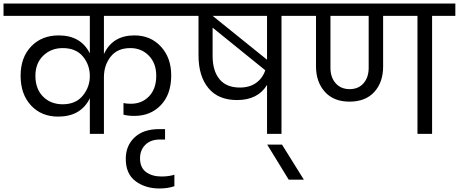

<svg xmlns="http://www.w3.org/2000/svg" viewBox="-47 -760 2605 1090"><path d="M463 0V-202Q412 -98 283 -98Q188 -98 129 -161.5Q70 -225 70 -330Q70 -434 130 -496.5Q190 -559 286 -559Q412 -559 463 -457V-670H-27V-740H1021V-670H543V-453Q592 -559 716 -559Q808 -559 866.5 -495.5Q925 -432 925 -332Q925 -225 866.5 -163.5Q808 -102 716 -102Q679 -102 654 -109V-175Q670 -171 696 -171Q759 -171 799.5 -213.5Q840 -256 840 -330Q840 -401 798 -444Q756 -487 693 -487Q619 -487 581 -438Q543 -389 543 -322V0ZM309 -168Q383 -168 423 -217Q463 -266 463 -328Q463 -392 423.5 -439.5Q384 -487 309 -487Q243 -487 198.5 -444Q154 -401 154 -330Q154 -255 197.5 -211.5Q241 -168 309 -168Z M858 310Q778 310 722.5 268.5Q667 227 667 142Q667 67 717 20Q767 -27 856 -27H890V32H862Q808 32 778 62Q748 92 748 139Q748 192 782.5 217Q817 242 870 242Q911 242 943 232V297Q906 310 858 310Z M1469 -421V-670H1160ZM1315 -263Q1370 -263 1407 -289.5Q1444 -316 1459 -361L1160 -603V-443Q1160 -358 1199 -310.5Q1238 -263 1315 -263ZM968 -670V-740H1683V-670H1551V0H1469V-278Q1417 -192 1299 -192Q1192 -192 1136 -260Q1080 -328 1080 -445V-670Z M1592 260 1470 61H1554L1678 260Z M2046 -375V-670H1829V-375Q1829 -321 1858.5 -287.5Q1888 -254 1938 -254Q1988 -254 2017 -287.5Q2046 -321 2046 -375ZM1629 -670V-740H2538V-670H2406V0H2323V-670H2128V-383Q2128 -293 2078 -238Q2028 -183 1937 -183Q1847 -183 1797 -239Q1747 -295 1747 -383V-670Z"/></svg>

Font: SVN-Poppins
Style: Regular
Weight: 400
Designer: Ninad Kale (Devanagari), Jonny Pinhorn (Latin)
Foundry: Indian Type Foundry
Version: Version 3.002 2017